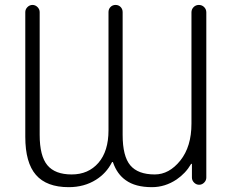

<svg xmlns="http://www.w3.org/2000/svg" viewBox="-20 -774 945 782"><path d="M440.4 -112.3Q440.4 -114.3 438.5 -114.3Q436.5 -114.3 435.5 -112.3Q413.1 -68.4 371.1 -42Q323.2 -11.7 259.8 -11.7Q169.9 -11.7 126.5 -61.5Q83 -111.3 83 -216.8V-724.6Q83 -736.3 91.8 -745.1Q100.6 -753.9 112.3 -753.9Q124 -753.9 132.8 -745.1Q141.6 -736.3 141.6 -724.6V-224.6Q141.6 -138.7 172.9 -101.1Q204.1 -63.5 272 -63.5Q339.8 -63.5 380.9 -110.8Q421.9 -158.2 421.9 -243.2V-724.6Q421.9 -737.3 430.2 -745.6Q438.5 -753.9 450.7 -753.9Q462.9 -753.9 471.2 -745.6Q479.5 -737.3 479.5 -724.6V-224.6Q479.5 -137.7 510.7 -100.6Q542 -63.5 610.4 -63.5Q668.9 -63.5 714.4 -120.1Q759.8 -176.8 759.8 -270.5V-723.6Q759.8 -736.3 768.6 -745.1Q777.3 -753.9 790 -753.9Q802.7 -753.9 811.5 -745.1Q820.3 -736.3 820.3 -723.6V-50.8Q820.3 -39.1 811.5 -30.3Q802.7 -21.5 791 -21.5Q779.3 -21.5 770.5 -30.3Q761.7 -39.1 761.7 -50.8V-105.5Q761.7 -106.4 760.3 -106.9Q758.8 -107.4 757.8 -105.5Q736.3 -68.4 699.2 -43Q652.3 -11.7 598.6 -11.7Q531.2 -11.7 492.2 -40Q457 -64.5 440.4 -112.3Z"/></svg>

Font: Gen Jyuu Gothic P Light
Style: Regular
Weight: 200
Designer: [Source Han Sans]
Ryoko NISHIZUKA  (kana & ideographs); Paul D. Hunt (Latin, Greek & Cyrillic); Wenlong ZHANG  (bopomofo
Version: Version 1.002.20150607